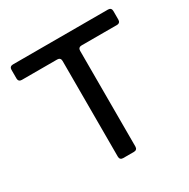

<svg xmlns="http://www.w3.org/2000/svg" viewBox="-165 -883 1016 1033"><g transform="rotate(-30 343.5 -366.5)"><path d="M660 -712V-658Q660 -648 654.5 -642.5Q649 -637 639 -637H419Q409 -637 403.5 -631.5Q398 -626 398 -616V-21Q398 -11 392.5 -5.5Q387 0 377 0H310Q300 0 294.5 -5.5Q289 -11 289 -21V-616Q289 -626 283.5 -631.5Q278 -637 268 -637H48Q38 -637 32.5 -642.5Q27 -648 27 -658V-712Q27 -722 32.5 -727.5Q38 -733 48 -733H639Q649 -733 654.5 -727.5Q660 -722 660 -712Z"/></g></svg>

Font: Shippori Antique B1
Style: Regular
Weight: 400
Designer: FONTDASU
Foundry: FONTDASU / Google Inc. / but / Adobe
Version: Version 2.001